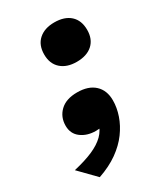

<svg xmlns="http://www.w3.org/2000/svg" viewBox="-212 -633 813 933"><g transform="rotate(-30 195.0 -167.0)"><path d="M370 -437Q370 -385 338 -356Q306 -327 249 -327Q194 -327 161.5 -356Q129 -385 129 -437Q129 -490 161.5 -519Q194 -548 249 -548Q306 -548 338 -519Q370 -490 370 -437ZM65 214 -23 124Q42 109 85.5 90Q129 71 155.5 45Q182 19 192 -19Q200 -28 207.5 -29.5Q215 -31 220.5 -25Q226 -19 226 -8Q212 2 196.5 6Q181 10 162 10Q113 10 79.5 -15Q46 -40 46 -85Q46 -134 79.5 -166Q113 -198 175 -198Q238 -198 272.5 -166Q307 -134 307 -78Q307 -37 292.5 5.5Q278 48 249 87.5Q220 127 174.5 159.5Q129 192 65 214Z"/></g></svg>

Font: Roboto Serif ExtraBold
Style: Italic
Weight: 800
Italic angle: -10°
Version: Version 1.007